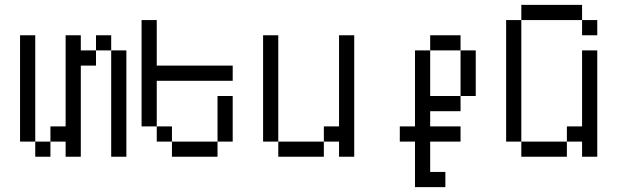

<svg xmlns="http://www.w3.org/2000/svg" viewBox="-20 -645 2540 790"><path d="M125 -62.5V0H187.5V-62.5ZM125 -62.5V-500H62.5V-62.5ZM250 -62.5V0H312.5Q312.5 0 312.5 -375H375V-437.5H312.5V-500H250Q250 -500 250 -125H187.5V-62.5ZM437.5 -437.5V0H500V-437.5ZM375 -437.5H437.5V-500H375Z M937.5 -312.5V-375H625V-562.5H562.5V-125H625V-62.5H687.5V0H875V-62.5H687.5V-125H625V-312.5ZM875 -62.5H937.5V-250H875Z M1125 -62.5V0H1312.5V-62.5ZM1125 -62.5V-500H1062.5V-62.5ZM1375 -62.5V0H1437.5Q1437.5 0 1437.5 -500H1375Q1375 -500 1375 -125H1312.5V-62.5Z M1812.5 125V62.5H1750Q1750 62.5 1750 -62.5H1875V-125H1750V-187.5H1875V-250H1750V-437.5H1687.5V-125H1625V-62.5H1687.5V125ZM1875 -250H1937.5V-437.5H1875ZM1750 -437.5H1875V-500H1750Z M2437.5 -500V-562.5H2375V-500ZM2125 -62.5V0H2312.5V-62.5ZM2125 -62.5Q2125 -62.5 2125 -562.5H2062.5Q2062.5 -562.5 2062.5 -62.5ZM2375 -62.5V0H2437.5V-437.5H2375V-125H2312.5V-62.5ZM2125 -562.5H2375V-625H2125Z"/></svg>

Font: Unifont
Style: Regular
Weight: 500
Version: Version 15.1.04